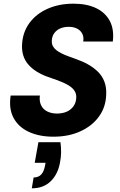

<svg xmlns="http://www.w3.org/2000/svg" viewBox="-20 -732 653 1045"><path d="M271 12Q194 12 137.5 -14Q81 -40 54 -90Q27 -140 38 -212H197Q193 -182 203.5 -159.5Q214 -137 237 -125.5Q260 -114 290 -114Q321 -114 344 -124.5Q367 -135 380.5 -154.5Q394 -174 395 -200Q396 -218 388.5 -232.5Q381 -247 366 -258.5Q351 -270 331.5 -279Q312 -288 289 -296.5Q266 -305 242 -313Q171 -338 134 -381Q97 -424 100 -488Q103 -556 140 -606.5Q177 -657 239.5 -684.5Q302 -712 380 -712Q451 -712 501.5 -688.5Q552 -665 577 -619Q602 -573 594 -506H433Q437 -531 427.5 -549Q418 -567 399 -576.5Q380 -586 354 -586Q328 -586 307.5 -577Q287 -568 275 -551Q263 -534 262 -511Q261 -494 267.5 -481.5Q274 -469 286 -459.5Q298 -450 315 -441.5Q332 -433 352.5 -425.5Q373 -418 395 -410Q430 -398 460 -381Q490 -364 513 -341.5Q536 -319 548 -288Q560 -257 558 -217Q556 -149 518.5 -97.5Q481 -46 417 -17Q353 12 271 12ZM153 293 163 234Q189 234 204 218Q219 202 225 170L228 154H169L189 42H309Q313 71 312.5 98Q312 125 307 150Q296 215 256.5 254Q217 293 153 293Z"/></svg>

Font: DM Sans Black
Style: Italic
Weight: 900
Italic angle: -10°
Designer: Colophon Foundry, Jonny Pinhorn
Foundry: Colophon Foundry
Version: Version 4.004;gftools[0.9.30]